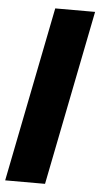

<svg xmlns="http://www.w3.org/2000/svg" viewBox="-52 -754 412 787"><g transform="rotate(5 153.5 -360.0)"><path d="M143 -720H307L164 0H0Z"/></g></svg>

Font: Albert Sans Black
Style: Italic
Weight: 900
Italic angle: -11.25°
Designer: Andreas Rasmussen
Foundry: a.Foundry
Version: Version 1.025